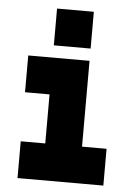

<svg xmlns="http://www.w3.org/2000/svg" viewBox="-51 -740 553 780"><g transform="rotate(5 225.0 -350.0)"><path d="M50 0H400V-150H300V-500H50V-350H150V-150H50ZM150 -550H300V-700H150Z"/></g></svg>

Font: LS-VG5000 Bold
Style: Regular
Weight: 400
Designer: Justin Bihan, 2021
Foundry: Justin Bihan, 2021
Version: Version 1.000;Glyphs 3.1.2 (3151)